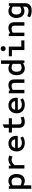

<svg xmlns="http://www.w3.org/2000/svg" viewBox="2408 -3170 984 5840"><g transform="rotate(-90 2900.0 -250.0)"><path d="M78 210V-474H154L164 -431Q240 -486 322 -486Q416 -486 471.5 -418.5Q527 -351 527 -237Q527 -123 471.5 -55.5Q416 12 322 12Q286 12 250.5 1Q215 -10 182 -32V210ZM297 -84Q358 -84 390 -123Q422 -162 422 -237Q422 -312 390 -351Q358 -390 297 -390Q268 -390 238.5 -381.5Q209 -373 182 -355V-119Q209 -102 238.5 -93Q268 -84 297 -84Z M694 0V-474H775L787 -403Q825 -446 870 -466Q915 -486 971 -486Q1042 -486 1091 -451L1052 -360Q1031 -376 1009 -382.5Q987 -389 961 -389Q868 -389 798 -300V0Z M1477 12Q1354 12 1283.5 -54.5Q1213 -121 1213 -237Q1213 -312 1243.5 -368Q1274 -424 1329 -455Q1384 -486 1456 -486Q1527 -486 1579 -457Q1631 -428 1659.5 -375.5Q1688 -323 1688 -252Q1688 -240 1687.5 -227.5Q1687 -215 1684 -201H1319Q1328 -140 1368.5 -109Q1409 -78 1478 -78Q1556 -78 1629 -125L1669 -47Q1623 -16 1577 -2Q1531 12 1477 12ZM1320 -282H1585Q1578 -337 1544.5 -366.5Q1511 -396 1455 -396Q1401 -396 1366 -366.5Q1331 -337 1320 -282Z M2114 12Q1932 12 1932 -169V-380H1789V-474H1932V-614L2036 -662V-474H2222V-380H2036V-185Q2036 -130 2057.5 -107Q2079 -84 2130 -84Q2190 -84 2245 -117L2272 -28Q2202 12 2114 12Z M2637 12Q2514 12 2443.5 -54.5Q2373 -121 2373 -237Q2373 -312 2403.5 -368Q2434 -424 2489 -455Q2544 -486 2616 -486Q2687 -486 2739 -457Q2791 -428 2819.5 -375.5Q2848 -323 2848 -252Q2848 -240 2847.5 -227.5Q2847 -215 2844 -201H2479Q2488 -140 2528.5 -109Q2569 -78 2638 -78Q2716 -78 2789 -125L2829 -47Q2783 -16 2737 -2Q2691 12 2637 12ZM2480 -282H2745Q2738 -337 2704.5 -366.5Q2671 -396 2615 -396Q2561 -396 2526 -366.5Q2491 -337 2480 -282Z M2983 0V-474H3060L3070 -430Q3109 -459 3148.5 -472.5Q3188 -486 3232 -486Q3315 -486 3359.5 -439.5Q3404 -393 3404 -305V0H3300V-289Q3300 -344 3278.5 -367Q3257 -390 3207 -390Q3175 -390 3145.5 -381.5Q3116 -373 3087 -355V0Z M3738 12Q3644 12 3588.5 -55.5Q3533 -123 3533 -237Q3533 -351 3588.5 -418.5Q3644 -486 3738 -486Q3774 -486 3809.5 -475Q3845 -464 3878 -442V-710H3982V0H3906L3896 -43Q3820 12 3738 12ZM3763 -84Q3792 -84 3821.5 -93Q3851 -102 3878 -119V-355Q3851 -373 3821.5 -381.5Q3792 -390 3763 -390Q3702 -390 3670 -351Q3638 -312 3638 -237Q3638 -162 3670 -123Q3702 -84 3763 -84Z M4298 0V-380H4109V-474H4402V-94H4591V0ZM4340 -569Q4308 -569 4285.5 -591Q4263 -613 4263 -645Q4263 -678 4285.5 -700Q4308 -722 4340 -722Q4372 -722 4394.5 -700Q4417 -678 4417 -645Q4417 -613 4394.5 -591Q4372 -569 4340 -569Z M4723 0V-474H4800L4810 -430Q4849 -459 4888.5 -472.5Q4928 -486 4972 -486Q5055 -486 5099.5 -439.5Q5144 -393 5144 -305V0H5040V-289Q5040 -344 5018.5 -367Q4997 -390 4947 -390Q4915 -390 4885.5 -381.5Q4856 -373 4827 -355V0Z M5493 222Q5440 222 5391 210Q5342 198 5295 171L5330 84Q5365 105 5405.5 115.5Q5446 126 5487 126Q5554 126 5586 97.5Q5618 69 5618 12V-42Q5585 -20 5549.5 -9Q5514 2 5478 2Q5416 2 5369.5 -29Q5323 -60 5298 -114.5Q5273 -169 5273 -242Q5273 -315 5298 -369.5Q5323 -424 5369.5 -455Q5416 -486 5478 -486Q5560 -486 5636 -431L5646 -474H5722V20Q5722 118 5664 170Q5606 222 5493 222ZM5503 -94Q5532 -94 5561.5 -103Q5591 -112 5618 -129V-355Q5591 -373 5561.5 -381.5Q5532 -390 5503 -390Q5442 -390 5410 -351Q5378 -312 5378 -242Q5378 -172 5410 -133Q5442 -94 5503 -94Z"/></g></svg>

Font: Sometype Mono SemiBold
Style: Regular
Weight: 600
Designer: Ryoichi Tsunekawa
Foundry: Dharma Type
Version: Version 1.001